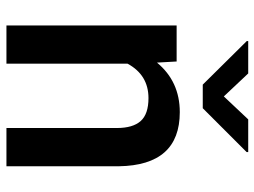

<svg xmlns="http://www.w3.org/2000/svg" viewBox="-117 -673 790 596"><g transform="rotate(90 278.0 -375.0)"><path d="M59.1 0ZM170.9 -528.3 174.3 -467.3Q232.9 -538.1 328.1 -538.1Q493.2 -538.1 496.1 -349.1V0H377.4V-342.3Q377.4 -392.6 355.7 -416.7Q334 -440.9 284.7 -440.9Q212.9 -440.9 177.7 -376V0H59.1V-528.3ZM279.3 -674.8 350.6 -750.5H452.1V-745.6L315.9 -609.4H242.7L107.4 -746.1V-750.5H208Z"/></g></svg>

Font: Roboto Medium
Style: Regular
Weight: 500
Designer: Google
Version: Version 2.134; 2016; ttfautohint (v1.6)